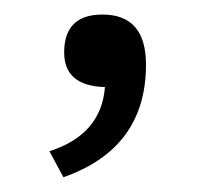

<svg xmlns="http://www.w3.org/2000/svg" viewBox="-20 -134 278 260"><path d="M122.1 -16.1Q66.9 -17.6 66.9 -63Q66.9 -114.3 118.7 -114.3Q177.7 -114.3 177.7 -46.4Q177.7 66.9 65.9 106L46.9 70.8Q117.2 48.3 122.1 -16.1Z"/></svg>

Font: I.Ming
Style: Regular
Weight: 400
Designer: Ichiten Fonts Project
Version: Version 5.10 Mar 24, 2018